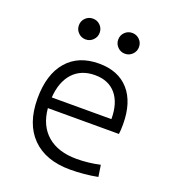

<svg xmlns="http://www.w3.org/2000/svg" viewBox="-133 -828 853 941"><g transform="rotate(20 293.0 -357.0)"><path d="M338.4 9.8Q210 9.8 139.6 -61.5Q69.3 -132.8 69.3 -263.7Q69.3 -389.2 128.7 -458.3Q188 -527.3 295.4 -527.3Q396 -527.3 451.4 -464.8Q506.8 -402.3 506.8 -287.1Q506.8 -256.8 503.9 -236.3H133.3Q141.1 -147 197.3 -98.6Q253.4 -50.3 350.1 -50.3Q410.6 -50.3 472.2 -64L481.4 -3.9Q447.3 2.9 410.2 6.3Q373 9.8 338.4 9.8ZM133.3 -292H444.3Q444.3 -376 405.5 -421.6Q366.7 -467.3 296.4 -467.3Q224.1 -467.3 181.6 -421.4Q139.2 -375.5 133.3 -292ZM191.4 -615.7Q168.9 -615.7 153.1 -631.6Q137.2 -647.5 137.2 -669.9Q137.2 -692.9 153.1 -708.5Q168.9 -724.1 191.4 -724.1Q213.9 -724.1 229.7 -708.5Q245.6 -692.9 245.6 -669.9Q245.6 -647.5 229.7 -631.6Q213.9 -615.7 191.4 -615.7ZM396.5 -615.7Q374 -615.7 358.2 -631.6Q342.3 -647.5 342.3 -669.9Q342.3 -692.9 358.2 -708.5Q374 -724.1 396.5 -724.1Q418.9 -724.1 434.8 -708.5Q450.7 -692.9 450.7 -669.9Q450.7 -647.5 434.8 -631.6Q418.9 -615.7 396.5 -615.7Z"/></g></svg>

Font: Cascadia Code NF Light
Style: Regular
Weight: 300
Monospace: yes
Designer: Aaron Bell
Foundry: Saja Typeworks
Version: Version 2404.023; ttfautohint (v1.8.4)